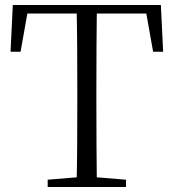

<svg xmlns="http://www.w3.org/2000/svg" viewBox="-20 -745 692 765"><path d="M170 0V-29L315 -41H336L482 -29V0ZM285 0Q287 -83 287.5 -166.5Q288 -250 288 -335V-390Q288 -475 287.5 -559Q287 -643 285 -725H366Q365 -643 364.5 -559Q364 -475 364 -390V-335Q364 -250 364.5 -166.5Q365 -83 366 0ZM22 -539 31 -725H621L630 -539H590L557 -725L593 -691H58L95 -725L62 -539Z"/></svg>

Font: Noto Serif SC ExtraLight Light
Style: Regular
Weight: 300
Version: Version 2.002-H1;hotconv 1.1.0;makeotfexe 2.6.0